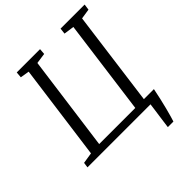

<svg xmlns="http://www.w3.org/2000/svg" viewBox="-249 -891 1218 1218"><g transform="rotate(-45 360.0 -281.5)"><path d="M543 180Q546 157.5 549 135Q552 112.5 555.2 90Q558.5 67.5 561.5 45Q564.5 22.5 567.5 0H2L7 -35.5L80.5 -47L167.5 -693L107 -703L110.5 -743H319.5L316.5 -703L245.5 -693L159 -52H483L568.5 -693L499 -703L503.5 -743H719.5L714 -703L646 -692.5L561 -53H651Q643.5 -15 635.2 21Q627 57 619 88.2Q611 119.5 604.2 143Q597.5 166.5 593 180Z"/></g></svg>

Font: Merriweather 7pt Light
Style: Italic
Weight: 300
Italic angle: -7.8°
Designer: Eben Sorkin
Foundry: Eben Sorkin
Version: Version 2.200;gftools[0.9.31]